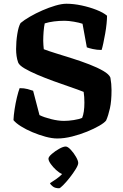

<svg xmlns="http://www.w3.org/2000/svg" viewBox="-20 -740 658 1026"><path d="M286 0Q258 0 223 -9.5Q188 -19 153.5 -33.5Q119 -48 92 -65Q65 -82 52 -98Q53 -123 58 -156Q63 -189 70.5 -220Q78 -251 85 -269Q109 -269 127.5 -264Q146 -259 157 -255L191 -125Q215 -113 253 -103.5Q291 -94 322 -94Q346 -94 374.5 -98.5Q403 -103 419 -110Q431 -139 431 -192Q431 -207 430 -222Q429 -237 427 -249Q397 -261 354.5 -275.5Q312 -290 266.5 -306.5Q221 -323 180 -340.5Q139 -358 111 -374.5Q83 -391 77 -406Q71 -423 68.5 -441Q66 -459 66 -478Q66 -518 72.5 -558.5Q79 -599 90 -617Q109 -633 140 -651Q171 -669 206.5 -684.5Q242 -700 276 -710Q310 -720 335 -720Q373 -720 415.5 -711Q458 -702 495 -687.5Q532 -673 552 -656Q552 -639 549.5 -613.5Q547 -588 542 -560Q537 -532 532 -508.5Q527 -485 523 -473Q498 -473 476 -478Q454 -483 444 -487L421 -613Q404 -619 375 -624Q346 -629 325 -629Q296 -629 268.5 -625.5Q241 -622 219 -615Q215 -597 213 -571Q211 -545 211 -522Q211 -511 212 -499Q213 -487 214 -477Q237 -468 277.5 -455.5Q318 -443 365.5 -428Q413 -413 457 -396Q501 -379 532 -361Q563 -343 570 -325Q573 -308 574.5 -291.5Q576 -275 576 -259Q576 -200 567.5 -161.5Q559 -123 547 -96Q538 -84 510.5 -68Q483 -52 445 -36.5Q407 -21 365 -10.5Q323 0 286 0ZM296 266Q275 266 263 257Q251 248 247 239Q264 228 281.5 216Q299 204 312 190Q297 184 280 168.5Q263 153 251 136Q239 119 239 108Q239 98 257 82.5Q275 67 296.5 55Q318 43 331 43Q342 43 358 60Q374 77 386 98Q398 119 398 131Q398 142 384.5 164Q371 186 352.5 209.5Q334 233 317.5 249.5Q301 266 296 266Z"/></svg>

Font: Texturina 72pt ExtraBold
Style: Regular
Weight: 800
Designer: Guillermo Torres Carreño
Foundry: Omnibus-Type
Version: Version 1.002; ttfautohint (v1.8.3)